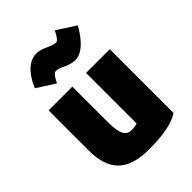

<svg xmlns="http://www.w3.org/2000/svg" viewBox="-244 -957 1099 1099"><g transform="rotate(-45 305.0 -408.0)"><path d="M367 -636C340 -636 315 -645 294 -656C276 -665 259 -671 242 -671C228 -671 212 -645 198 -616L89 -686C110 -740 160 -821 235 -821C263 -821 286 -811 307 -801C325 -793 343 -785 360 -785C374 -785 390 -811 404 -840L517 -767C498 -732 440 -636 367 -636ZM550 -25C505 8 416 24 304 24C123 24 55 -61 55 -214V-541H247V-272C247 -184 254 -125 311 -125C330 -125 346 -128 358 -131V-541H550Z"/></g></svg>

Font: Repo Black
Style: Regular
Weight: 900
Designer: Stefan Peev
Foundry: Context Ltd
Version: Version 1.502